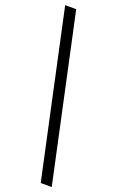

<svg xmlns="http://www.w3.org/2000/svg" viewBox="-169 -802 587 964"><g transform="rotate(20 124.5 -319.5)"><path d="M190 121 0 -760H59L249 121Z"/></g></svg>

Font: Noto Serif Myanmar Cond SemBd
Style: Regular
Weight: 600
Width: 3
Designer: Ben Mitchell and the Monotype Design Team
Foundry: Monotype Imaging Inc.
Version: Version 2.106; ttfautohint (v1.8.4.7-5d5b)